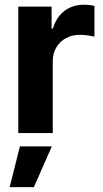

<svg xmlns="http://www.w3.org/2000/svg" viewBox="-20 -558 430 805"><path d="M56.6 -530.3H196.3V-438.5H202.1Q216.3 -486.8 250.5 -512.5Q284.7 -538.1 330.1 -538.1Q355 -538.1 376 -533.2V-404.3Q365.2 -407.2 347.2 -409.7Q329.1 -412.1 314.5 -412.1Q282.2 -412.1 256.3 -397.9Q230.5 -383.8 215.8 -358.6Q201.2 -333.5 201.2 -301.8V0H56.6ZM63.5 55.7H197.3L122.1 226.6H20.5Z"/></svg>

Font: Pretendard
Style: Bold
Weight: 700
Designer: Base glyphs from Inter by Rasmus Andersson; Hangeul glyphs from Noto Sans CJK(Source Han Sans) by Jang Soo-young and Kan
Foundry: Kil Hyung-jin
Version: Version 1.309